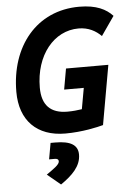

<svg xmlns="http://www.w3.org/2000/svg" viewBox="-64 -750 750 1094"><g transform="rotate(-5 311.0 -203.0)"><path d="M290 9.8C388.7 9.8 475.6 -10.7 507.8 -19.5L567.9 -358.9H325.7L304.7 -240.2H417L395.5 -120.1C370.6 -116.2 342.8 -113.3 312.5 -113.3C216.3 -113.3 167.5 -163.1 167.5 -263.2C167.5 -448.7 275.4 -580.1 416.5 -580.1C473.6 -580.1 515.1 -556.2 545.9 -525.4L621.6 -634.3C584.5 -674.3 528.8 -703.1 431.2 -703.1C186 -703.1 32.2 -510.7 32.2 -250.5C32.2 -86.9 127.9 9.8 290 9.8ZM240.2 296.9C304.7 252.4 356.9 203.1 356.9 135.7C356.9 81.1 315.4 55.7 228 55.7H201.2L184.6 148.4H216.3C231.4 148.4 238.8 153.3 238.8 163.6C238.8 183.6 204.6 205.1 164.1 233.9Z"/></g></svg>

Font: Cascadia Code NF
Style: Bold Italic
Weight: 700
Italic angle: -10°
Monospace: yes
Designer: Aaron Bell
Foundry: Saja Typeworks
Version: Version 2404.023